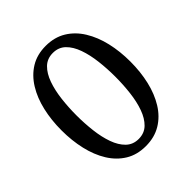

<svg xmlns="http://www.w3.org/2000/svg" viewBox="-194 -811 952 952"><g transform="rotate(-45 281.5 -335.5)"><path d="M522.9 -335Q522.9 -263.2 508.1 -199.7Q493.2 -136.2 463.1 -87.6Q433.1 -39.1 387.5 -11.5Q341.8 16.1 280.8 16.1Q219.7 16.1 174.6 -11.5Q129.4 -39.1 99.4 -87.6Q69.3 -136.2 54.7 -199.7Q40 -263.2 40 -335Q40 -406.7 54.7 -470.2Q69.3 -533.7 99.4 -582.5Q129.4 -631.3 174.6 -659.2Q219.7 -687 280.8 -687Q341.8 -687 387.5 -659.2Q433.1 -631.3 463.1 -582.5Q493.2 -533.7 508.1 -470.2Q522.9 -406.7 522.9 -335ZM417 -335Q417 -391.1 410.6 -445.1Q404.3 -499 388.9 -542.5Q373.5 -585.9 347.2 -611.6Q320.8 -637.2 280.8 -637.2Q241.2 -637.2 214.8 -611.6Q188.5 -585.9 173.1 -542.5Q157.7 -499 151.4 -445.1Q145 -391.1 145 -335Q145 -278.8 151.4 -225.1Q157.7 -171.4 173.1 -128.4Q188.5 -85.4 214.8 -59.8Q241.2 -34.2 280.8 -34.2Q320.8 -34.2 347.2 -59.8Q373.5 -85.4 388.9 -128.4Q404.3 -171.4 410.6 -225.1Q417 -278.8 417 -335Z"/></g></svg>

Font: Charis
Style: Regular
Weight: 400
Designer: Walt Agee, Miriam Martin, Annie Olsen, Victor Gaultney, Lorna Priest, Alan Ward, Bob Hallissy, Martin Hosken, Sharon Cor
Foundry: SIL Global
Version: Version 7.000